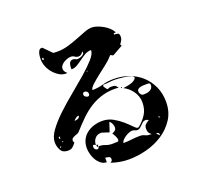

<svg xmlns="http://www.w3.org/2000/svg" viewBox="-140 -951 1281 1189"><g transform="rotate(-20 500.0 -356.5)"><path d="M640 -573Q639 -574 633.5 -577Q628 -580 627 -580Q626 -580 623.5 -577.5Q621 -575 620 -573Q606 -556 578 -534Q550 -512 521 -489.5Q492 -467 470.5 -447Q449 -427 449 -414Q485 -414 520.5 -424Q556 -434 594 -434Q648 -434 695 -417Q742 -400 777 -368Q812 -336 832.5 -291Q853 -246 853 -190Q853 -125 821.5 -76.5Q790 -28 741 4Q692 36 632.5 51.5Q573 67 516 67Q457 67 400 47Q409 42 411.5 38Q414 34 414 27Q414 14 402 10.5Q390 7 380 7V36Q359 36 342.5 23Q326 10 315 -8.5Q304 -27 298.5 -48.5Q293 -70 293 -87Q293 -118 304.5 -141.5Q316 -165 336.5 -181Q357 -197 383.5 -205.5Q410 -214 440 -214Q478 -214 510 -196Q542 -178 566.5 -156.5Q591 -135 608 -117Q625 -99 633 -99Q638 -99 640 -100Q673 -127 693.5 -159.5Q714 -192 714 -237Q714 -276 691 -309.5Q668 -343 633 -360Q643 -362 655 -363.5Q667 -365 679.5 -368.5Q692 -372 702.5 -377.5Q713 -383 720 -393Q721 -394 721 -397Q721 -406 705 -412Q689 -418 668.5 -421Q648 -424 629 -425.5Q610 -427 603 -427Q581 -427 562.5 -424.5Q544 -422 522 -422Q522 -414 521 -413.5Q520 -413 520 -412Q520 -411 522.5 -408Q525 -405 533 -393L540 -387Q541 -387 546.5 -390Q552 -393 553 -393L568 -394Q581 -394 588.5 -391Q596 -388 607 -373Q551 -377 506 -365Q461 -353 422.5 -329.5Q384 -306 349.5 -272.5Q315 -239 280 -200Q275 -194 266 -191Q257 -188 248.5 -184.5Q240 -181 233.5 -175.5Q227 -170 227 -160Q227 -158 229.5 -153Q232 -148 233 -147Q221 -131 210 -122Q199 -113 179 -113Q146 -113 132.5 -137Q119 -161 119 -190Q119 -225 149 -266Q179 -307 224.5 -350Q270 -393 322.5 -436Q375 -479 420.5 -518.5Q466 -558 496 -591.5Q526 -625 526 -650Q503 -650 484 -639Q465 -628 447 -614.5Q429 -601 410.5 -590Q392 -579 371 -579Q371 -587 371.5 -596.5Q372 -606 374.5 -614.5Q377 -623 383 -628.5Q389 -634 400 -634Q409 -634 415 -630Q421 -626 430 -626Q435 -626 442.5 -628Q450 -630 457 -633.5Q464 -637 469 -642Q474 -647 474 -653Q474 -658 473 -660Q464 -650 457.5 -644.5Q451 -639 440 -639Q427 -639 417 -646.5Q407 -654 393 -654Q383 -654 370.5 -650Q358 -646 346.5 -639Q335 -632 327.5 -622Q320 -612 320 -600Q320 -590 326 -581.5Q332 -573 340 -567Q337 -566 330 -566Q307 -566 286 -579Q265 -592 248.5 -611.5Q232 -631 222.5 -654.5Q213 -678 213 -700Q213 -706 213.5 -717.5Q214 -729 217 -740Q220 -751 225.5 -759Q231 -767 241 -767H247L300 -713L327 -712Q363 -712 399 -722.5Q435 -733 467.5 -746Q500 -759 528 -769.5Q556 -780 577 -780Q593 -780 613 -773Q633 -766 652 -755Q671 -744 686 -729.5Q701 -715 707 -700H693V-691Q710 -691 718.5 -687.5Q727 -684 727 -663Q727 -651 720.5 -640.5Q714 -630 707 -620L713 -613Q711 -608 707 -607Q703 -605 694.5 -600Q686 -595 676.5 -590Q667 -585 658.5 -580Q650 -575 647 -573ZM227 -693Q232 -693 232 -700Q232 -707 227 -707Q222 -707 222 -700Q222 -693 227 -693ZM460 -540 453 -533H460ZM421 -400Q421 -409 415 -415Q409 -421 400 -421Q386 -421 386 -407Q386 -398 394 -392Q402 -386 410 -386Q416 -386 418.5 -390.5Q421 -395 421 -400ZM627 -367Q626 -364 623.5 -364Q621 -364 620 -367Q619 -370 623 -370Q627 -370 627 -367ZM800 -320Q800 -329 795.5 -331.5Q791 -334 784 -334Q775 -334 763 -334Q751 -334 740 -332Q729 -330 721 -324.5Q713 -319 713 -309Q713 -298 720 -289Q727 -280 739 -280Q749 -280 759.5 -281.5Q770 -283 779 -287.5Q788 -292 794 -300Q800 -308 800 -320ZM287 -273Q296 -273 305.5 -278.5Q315 -284 315 -295Q305 -295 295.5 -288Q286 -281 280 -273ZM160 -213H153V-200H160ZM407 -147Q382 -147 367 -129Q352 -111 353 -87Q352 -88 347 -90.5Q342 -93 340 -93Q335 -93 334 -88Q333 -83 333 -80Q333 -71 339 -65Q345 -59 354 -59Q358 -59 360 -61.5Q362 -64 362.5 -66.5Q363 -69 364.5 -71.5Q366 -74 370 -74Q390 -74 409 -66.5Q428 -59 450 -59L487 -60Q491 -61 493 -67Q494 -67 494 -70Q494 -81 486 -96.5Q478 -112 473 -120Q484 -123 492.5 -130.5Q501 -138 501 -150Q501 -161 495.5 -174Q490 -187 480 -193L460 -133H453Q452 -134 446 -136Q440 -138 433.5 -140Q427 -142 421 -144Q415 -146 413 -147ZM167 -173Q170 -174 170 -176.5Q170 -179 167 -180Q164 -181 164 -177Q164 -173 167 -173ZM147 -153Q145 -156 141 -152Q137 -148 140 -147Q143 -145 145.5 -147.5Q148 -150 147 -153ZM700 -33Q687 -43 683 -52Q679 -61 679 -74Q679 -91 686.5 -100Q694 -109 713 -120Q705 -127 693 -127Q682 -127 674.5 -120.5Q667 -114 660 -106.5Q653 -99 645 -92.5Q637 -86 627 -86Q618 -86 610.5 -90Q603 -94 593 -94Q585 -94 572 -89Q559 -84 547 -76Q535 -68 526.5 -58.5Q518 -49 518 -40Q545 -40 572 -43.5Q599 -47 627 -47Q646 -47 659 -40Q672 -33 690 -33ZM787 -113Q783 -119 780 -120H773Q776 -116 780 -113ZM360 -73Q355 -73 355 -80Q355 -87 360 -87Q365 -87 365 -80Q365 -73 360 -73ZM747 -13Q747 -27 733 -27H727L747 -7Z"/></g></svg>

Font: Genkaimincho
Style: Regular
Weight: 800
Designer: Dr. Ken Lunde (project architect, glyph set definition & overall production); Masataka HATTORI \u670D \u90E8 \u6B63 \u8C
Foundry: Adobe Systems Incorporated
Version: Version 1.00